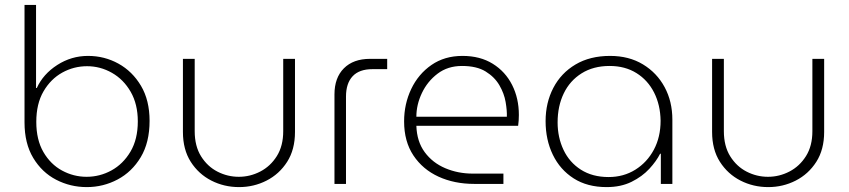

<svg xmlns="http://www.w3.org/2000/svg" viewBox="-20 -750 3462 783"><path d="M334 13Q267 13 209 -17Q151 -47 115.5 -106Q80 -165 80 -251V-730H127V-391H130Q156 -448 213.5 -485Q271 -522 339 -522Q406 -522 463 -490.5Q520 -459 555 -400Q590 -341 590 -257Q590 -169 554 -109Q518 -49 459.5 -18Q401 13 334 13ZM333 -29Q387 -29 434.5 -55Q482 -81 512 -131.5Q542 -182 542 -255Q542 -325 513 -375.5Q484 -426 436.5 -453Q389 -480 335 -480Q281 -480 234 -454Q187 -428 157.5 -377.5Q128 -327 128 -253Q128 -180 157 -130Q186 -80 233 -54.5Q280 -29 333 -29Z M955 13Q894 13 842 -13.5Q790 -40 758 -90Q726 -140 726 -212V-510H774V-215Q774 -154 800 -112.5Q826 -71 867 -50Q908 -29 954 -29Q1000 -29 1041.5 -50.5Q1083 -72 1109 -113.5Q1135 -155 1135 -215V-510H1183V-212Q1183 -140 1151 -90Q1119 -40 1067 -13.5Q1015 13 955 13Z M1344 0V-365Q1344 -433 1382.5 -471.5Q1421 -510 1489 -510H1559V-468H1499Q1445 -468 1418 -439Q1391 -410 1391 -356V0Z M1914 0Q1833 0 1768.5 -29.5Q1704 -59 1666 -116Q1628 -173 1628 -255Q1628 -326 1657 -387Q1686 -448 1739.5 -485Q1793 -522 1866 -522Q1938 -522 1989.5 -490Q2041 -458 2068.5 -403.5Q2096 -349 2096 -281Q2096 -258 2093 -237H1678Q1680 -173 1712 -129.5Q1744 -86 1796 -64Q1848 -42 1908 -42H2033V0ZM1678 -274H2047Q2048 -299 2042 -334Q2036 -369 2016.5 -402.5Q1997 -436 1960.5 -458.5Q1924 -481 1864 -481Q1806 -481 1764.5 -449.5Q1723 -418 1700.5 -370.5Q1678 -323 1678 -274Z M2454 13Q2375 13 2319.5 -22.5Q2264 -58 2234.5 -119Q2205 -180 2205 -256Q2205 -331 2236.5 -391.5Q2268 -452 2327 -487Q2386 -522 2468 -522Q2545 -522 2602 -487.5Q2659 -453 2690.5 -394.5Q2722 -336 2722 -262V0H2675V-123H2672Q2657 -93 2628 -61.5Q2599 -30 2555.5 -8.5Q2512 13 2454 13ZM2462 -28Q2523 -28 2571 -58Q2619 -88 2646.5 -139.5Q2674 -191 2674 -258Q2673 -322 2647.5 -372.5Q2622 -423 2575.5 -452Q2529 -481 2466 -481Q2400 -481 2352 -451Q2304 -421 2279 -369Q2254 -317 2254 -251Q2254 -190 2278 -139Q2302 -88 2349 -58Q2396 -28 2462 -28Z M3113 13Q3052 13 3000 -13.5Q2948 -40 2916 -90Q2884 -140 2884 -212V-510H2932V-215Q2932 -154 2958 -112.5Q2984 -71 3025 -50Q3066 -29 3112 -29Q3158 -29 3199.5 -50.5Q3241 -72 3267 -113.5Q3293 -155 3293 -215V-510H3341V-212Q3341 -140 3309 -90Q3277 -40 3225 -13.5Q3173 13 3113 13Z"/></svg>

Font: MuseoModerno ExtraLight
Style: Regular
Weight: 200
Designer: Pablo Cosgaya, Héctor Gatti, Marcela Romero, and the Authors of The MuseoModerno Project.
Foundry: Omnibus-Type Team
Version: Version 1.001